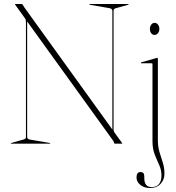

<svg xmlns="http://www.w3.org/2000/svg" viewBox="-20 -720 884 962"><path d="M232 -2Q232 0 229 0H37Q34 0 34 -2Q34 -2.5 38 -4L98 -21Q105 -23.5 107.5 -25.5Q110 -27.5 110 -34V-608Q110 -616.5 109 -620.8Q108 -625 101 -634L57 -695Q55 -698.5 55 -699Q55 -700 58 -700H88Q92 -700 94 -696Q96 -692 102 -683L543 -71V-666Q543 -676 529 -679L431 -696Q427 -697.5 427 -698Q427 -700 430 -700H622Q625 -700 625 -698Q625 -697.5 621 -696L561 -679Q549 -676.5 549 -666V-71Q549 -62.5 555 -54L587 -10Q593 -2 593 -1Q593 0 589 0H559Q551 0 551 -6Q551 -9.5 547 -15L116 -612.5V-34Q116 -23.5 128 -21L228 -4Q232 -2.5 232 -2ZM754.5 -545Q744 -545 737.5 -553.8Q731 -562.5 731 -575Q731 -588 738 -596.8Q745 -605.5 754.5 -605.5Q765 -605.5 771.8 -596.5Q778.5 -587.5 778.5 -575Q778.5 -562.5 771.5 -553.8Q764.5 -545 754.5 -545ZM771 -18Q771 15 779.2 42.2Q787.5 69.5 795.8 95.2Q804 121 804 150.5Q804 179.5 784.8 200.8Q765.5 222 731.5 222Q702.5 222 683.2 206.5Q664 191 664 169Q664 142 684 142Q703 142 703 164V173Q703 217.5 740 217.5Q764.5 217.5 776.8 201.8Q789 186 789 160Q789 131.5 777.8 107Q766.5 82.5 755.2 54Q744 25.5 744 -14V-398.5Q744 -403 740 -403H688.5Q686 -403 686 -405Q686 -407.5 689 -408L761 -428.5Q766.5 -430 768 -430Q771 -430 771 -424.5Z"/></svg>

Font: Fraunces 144pt S000 Thin
Style: Regular
Weight: 100
Version: Version 1.000; ttfautohint (v1.8.3)